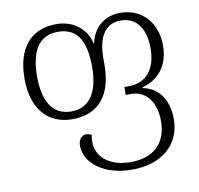

<svg xmlns="http://www.w3.org/2000/svg" viewBox="-86 -637 1017 979"><g transform="rotate(-10 422.5 -148.0)"><path d="M521 251C676 251 774 165 774 34C774 -63 729 -134 645 -149V-153C729 -176 785 -241 785 -346C785 -454 719 -547 598 -547C516 -547 458 -496 441 -418H438C421 -496 352 -547 269 -547C130 -547 60 -454 60 -299C60 -150 134 -55 266 -55C404 -55 474 -147 474 -300V-333C474 -446 515 -508 594 -508C681 -508 720 -437 720 -342C720 -232 665 -171 579 -171H554V-130H581C663 -130 708 -62 708 34C708 135 649 212 521 212C407 212 344 152 344 76C344 65 345 53 348 41C340 36 330 33 321 33C299 33 279 50 279 86C279 170 369 251 521 251ZM267 -95C166 -95 125 -179 125 -299C125 -425 165 -507 269 -507C376 -507 410 -423 410 -300C410 -197 378 -95 267 -95Z"/></g></svg>

Font: Noto Serif Georgian Light
Style: Regular
Weight: 300
Designer: Monotype Design Team, Akaki Razmadze
Foundry: Google LLC
Version: Version 2.003